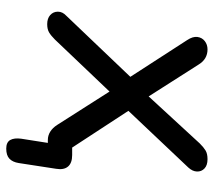

<svg xmlns="http://www.w3.org/2000/svg" viewBox="-54 -480 669 600"><g transform="rotate(90 280.0 -179.5)"><path d="M444 135Q424 135 417 122.5Q410 110 413 88L430 -20L441 5H417Q403 5 391 -2.5Q379 -10 370 -24L254 -206L282 -205L103 -17Q91 -5 81 1Q71 7 55 7Q37 7 26.5 -2.5Q16 -12 16 -26.5Q16 -41 29 -53L236 -270L235 -229L105 -430Q93 -448 95 -462.5Q97 -477 108 -485.5Q119 -494 134 -494Q149 -494 161 -487Q173 -480 182 -465L291 -294H266L428 -470Q440 -482 450 -488Q460 -494 477 -494Q496 -494 506 -484.5Q516 -475 515.5 -461Q515 -447 503 -434L311 -231L310 -271L457 -46L426 -71H464Q489 -71 500 -58Q511 -45 507 -21L489 96Q486 115 475.5 125Q465 135 444 135Z"/></g></svg>

Font: Nunito Medium
Style: Italic
Weight: 500
Designer: Vernon Adams
Foundry: Vernon Adams
Version: Version 3.601